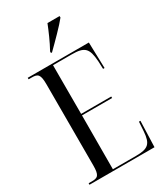

<svg xmlns="http://www.w3.org/2000/svg" viewBox="-227 -1020 951 1110"><g transform="rotate(-30 249.0 -465.5)"><path d="M216 -781V-771H223C267 -814 339 -886 366 -921V-931H285C267 -886 244 -832 216 -781ZM28 0H462L468 -173H458L454 -110C448 -31 427 -10 344 -10H190L191 -369H392V-379H191V-704H316C401 -704 423 -683 429 -593L431 -541H441L436 -714H28V-704H49C90 -704 103 -694 103 -626V-86C103 -19 89 -10 49 -10H28Z"/></g></svg>

Font: Noto Serif Display ExtraCondensed
Style: Regular
Weight: 400
Width: 2
Designer: Monotype Design Team
Foundry: Monotype Imaging Inc.
Version: Version 2.009